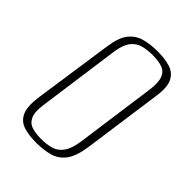

<svg xmlns="http://www.w3.org/2000/svg" viewBox="-184 -683 779 779"><g transform="rotate(45 205.0 -293.5)"><path d="M167 12Q126 12 95.5 2.5Q65 -7 51 -36Q37 -65 45 -125L95 -469Q103 -526 125 -553.5Q147 -581 180.5 -590Q214 -599 255 -599Q296 -599 326.5 -589.5Q357 -580 371.5 -552.5Q386 -525 378 -469L330 -125Q321 -64 298.5 -35Q276 -6 242.5 3Q209 12 167 12ZM171 -13Q202 -13 227 -20Q252 -27 269 -50Q286 -73 293 -120L341 -467Q347 -514 337 -537Q327 -560 304 -567Q281 -574 251 -574Q219 -574 194 -567Q169 -560 152 -537Q135 -514 129 -467L81 -120Q74 -73 84.5 -50Q95 -27 117.5 -20Q140 -13 171 -13Z"/></g></svg>

Font: Alumni Sans Thin ExtraLight
Style: Italic
Weight: 250
Italic angle: -8°
Version: Version 1.016